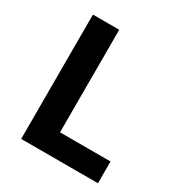

<svg xmlns="http://www.w3.org/2000/svg" viewBox="-168 -835 901 955"><g transform="rotate(30 282.5 -357.0)"><path d="M90 0V-714H241V-125H531V0Z"/></g></svg>

Font: Noto Sans Sora Sompeng
Style: Bold
Weight: 700
Designer: Monotype Design Team. David Williams.
Foundry: Monotype Imaging Inc.
Version: Version 2.101